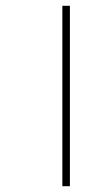

<svg xmlns="http://www.w3.org/2000/svg" viewBox="-20 -642 368 662"><path d="M195 -622H221V0H195Z"/></svg>

Font: Noto Sans Devanagari UI SemiCondensed Thin
Style: Regular
Weight: 100
Width: 4
Designer: Jelle Bosma - Monotype Design Team
Foundry: Monotype Imaging Inc.
Version: Version 2.004